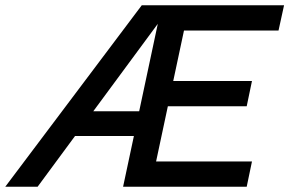

<svg xmlns="http://www.w3.org/2000/svg" viewBox="-78 -710 1100 730"><path d="M-58 0 461 -690H574L65 0ZM174 -193 194 -287H502L482 -193ZM440 0 460 -96H880L860 0ZM390 0 537 -690H642L495 0ZM505 -306 525 -402H880L860 -306ZM566 -594 587 -690H1002L981 -594Z"/></svg>

Font: Radio Canada Big
Style: Italic
Weight: 400
Italic angle: -12°
Designer: Étienne Aubert Bonn
Foundry: Coppers and Brasses
Version: Version 1.001